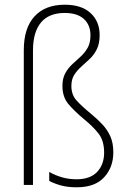

<svg xmlns="http://www.w3.org/2000/svg" viewBox="-20 -851 544 815"><path d="M403 -702Q403 -666 391 -642Q379 -618 361 -601Q343 -584 325 -568Q307 -552 295 -533Q283 -514 283 -486Q283 -449 304.5 -425Q326 -401 365 -369Q393 -346 414.5 -323Q436 -300 448.5 -272Q461 -244 461 -204Q461 -141 422 -98.5Q383 -56 306 -56Q268 -56 240 -63.5Q212 -71 189 -83V-121Q216 -106 244.5 -98Q273 -90 305 -90Q363 -90 392.5 -121.5Q422 -153 422 -203Q422 -253 399 -283Q376 -313 338 -344Q297 -378 271 -408.5Q245 -439 245 -486Q245 -518 257 -540Q269 -562 287 -578.5Q305 -595 322.5 -611Q340 -627 352 -648Q364 -669 364 -701Q364 -745 336 -770.5Q308 -796 255 -796Q187 -796 153.5 -755Q120 -714 120 -637V-66H81V-638Q81 -732 126.5 -781.5Q172 -831 255 -831Q326 -831 364.5 -795.5Q403 -760 403 -702Z"/></svg>

Font: Noto Sans Malayalam UI SemiCondensed ExtraLight
Style: Regular
Weight: 200
Width: 4
Designer: Jelle Bosma - Monotype Design Team
Foundry: Monotype Imaging Inc.
Version: Version 2.104; ttfautohint (v1.8.4.7-5d5b)